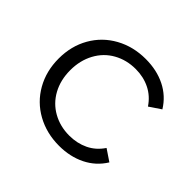

<svg xmlns="http://www.w3.org/2000/svg" viewBox="-127 -627 771 771"><g transform="rotate(45 258.5 -241.5)"><path d="M295 -488Q358 -488 407 -463.5Q456 -439 485 -392L436 -359Q412 -395 375.5 -413Q339 -431 295 -431Q243 -431 201 -407.5Q159 -384 135.5 -340.5Q112 -297 112 -242Q112 -186 135.5 -143Q159 -100 201 -76.5Q243 -53 295 -53Q339 -53 375.5 -70.5Q412 -88 436 -124L485 -91Q456 -44 406.5 -19.5Q357 5 295 5Q224 5 167 -26.5Q110 -58 78 -114.5Q46 -171 46 -242Q46 -313 78 -369Q110 -425 167 -456.5Q224 -488 295 -488Z"/></g></svg>

Font: Montserrat Ace
Style: Regular
Weight: 400
Designer: Julieta Ulanovsky
Foundry: Julieta Ulanovsky
Version: Version 1